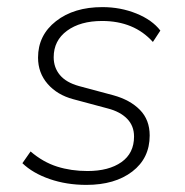

<svg xmlns="http://www.w3.org/2000/svg" viewBox="-20 -512 521 540"><path d="M223 8Q167 8 119.5 -8.5Q72 -25 43 -53L66 -86Q101 -56 140.5 -43.5Q180 -31 226 -31Q286 -31 321.5 -56Q357 -81 357 -128Q357 -158 337.5 -178Q318 -198 283 -207L186 -233Q141 -245 114 -276Q87 -307 87 -350Q87 -413 137.5 -452.5Q188 -492 268 -492Q319 -492 363.5 -474Q408 -456 431 -426L410 -394Q357 -453 267 -453Q206 -453 168.5 -425.5Q131 -398 131 -351Q131 -322 148.5 -301Q166 -280 202 -270L299 -244Q346 -231 373.5 -203Q401 -175 401 -131Q401 -67 352 -29.5Q303 8 223 8Z"/></svg>

Font: Nunito Sans ExtraLight
Style: Italic
Weight: 200
Italic angle: -9°
Designer: Vernon Adams
Foundry: Vernon Adams
Version: Version 3.006; ttfautohint (v1.8.3)